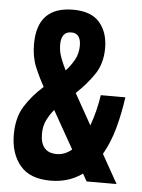

<svg xmlns="http://www.w3.org/2000/svg" viewBox="-53 -765 605 817"><g transform="rotate(5 250.0 -356.5)"><path d="M184 -570Q184 -626 227 -626Q268 -626 268 -573Q268 -539 252.5 -511.5Q237 -484 217 -463Q205 -486 194.5 -514Q184 -542 184 -570ZM210 -105Q140 -105 140 -186Q140 -218 152 -243Q164 -268 183 -291L274 -130Q244 -105 210 -105ZM347 0H475L406 -123Q436 -175 453.5 -239.5Q471 -304 480 -371H375Q371 -341 362.5 -306.5Q354 -272 342 -239L268 -371Q313 -413 344.5 -459.5Q376 -506 376 -572Q376 -639 340 -681Q304 -723 227 -723Q73 -723 73 -563Q73 -508 91 -465Q109 -422 130 -385Q81 -341 51 -292.5Q21 -244 21 -172Q21 -91 63 -40.5Q105 10 193 10Q271 10 329 -32Z"/></g></svg>

Font: Noto Sans Mono UI Condensed ExtraBold
Style: Regular
Weight: 800
Width: 3
Designer: Monotype Design team
Foundry: Monotype Imaging Inc.
Version: 1.000